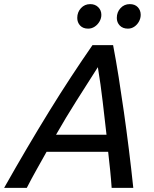

<svg xmlns="http://www.w3.org/2000/svg" viewBox="-59 -912 748 932"><path d="M-39 0Q18 -101 72.5 -193.5Q127 -286 180 -372Q233 -458 285.5 -538Q338 -618 390 -693H490Q504 -620 517 -538Q530 -456 542.5 -368Q555 -280 566.5 -187.5Q578 -95 588 0H483Q480 -44 475.5 -87.5Q471 -131 466 -175H167Q143 -132 118.5 -88.5Q94 -45 71 0ZM213 -258H458Q449 -336 439.5 -418.5Q430 -501 416 -586Q363 -503 312 -422.5Q261 -342 213 -258ZM562 -773Q537 -773 522.5 -788Q508 -803 508 -825Q508 -853 526 -872.5Q544 -892 571 -892Q596 -892 610 -877Q624 -862 624 -840Q624 -823 615.5 -807.5Q607 -792 593 -782.5Q579 -773 562 -773ZM369 -773Q344 -773 330 -788Q316 -803 316 -825Q316 -853 334 -872.5Q352 -892 379 -892Q403 -892 418 -877Q433 -862 433 -840Q433 -823 424 -807.5Q415 -792 400.5 -782.5Q386 -773 369 -773Z"/></svg>

Font: Ubuntu Sans Medium
Style: Italic
Weight: 500
Italic angle: -13.5°
Designer: Dalton Maag Ltd
Foundry: Dalton Maag Ltd
Version: Version 1.006